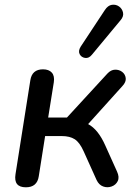

<svg xmlns="http://www.w3.org/2000/svg" viewBox="-20 -790 581 817"><path d="M90 7Q37 7 46 -49L109 -448Q116 -495 163 -495Q188 -495 200.5 -481Q213 -467 209 -440L185 -290H265L437 -477Q452 -493 469.5 -493.5Q487 -494 500 -484Q513 -474 515 -457.5Q517 -441 501 -424L355 -262Q398 -239 428 -171L478 -60Q489 -36 481 -19.5Q473 -3 455 3.5Q437 10 419 3.5Q401 -3 391 -24L336 -146Q319 -184 298 -197.5Q277 -211 243 -211H172L145 -40Q138 7 90 7ZM371 -557Q358 -541 342 -543.5Q326 -546 319 -559.5Q312 -573 323 -591L426 -747Q439 -767 456 -769.5Q473 -772 486.5 -762.5Q500 -753 503.5 -736.5Q507 -720 493 -704Z"/></svg>

Font: Nunito SemiBold
Style: Italic
Weight: 600
Italic angle: -9°
Designer: Vernon Adams
Foundry: Vernon Adams
Version: Version 3.601; ttfautohint (v1.8.2.53-6de2)